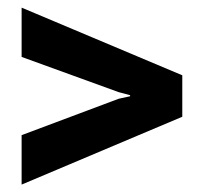

<svg xmlns="http://www.w3.org/2000/svg" viewBox="-20 -518 537 508"><path d="M37.2 -29.6V-160.4L294 -256.7L324.2 -263.3V-266.2L294 -274.2L37.2 -367.4V-497.8L462.3 -318.8V-209.1Z"/></svg>

Font: Hanuman
Style: Regular
Weight: 400
Designer: Danh Hong
Foundry: Danh Hong
Version: Version 9.000